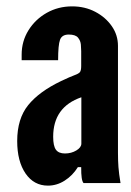

<svg xmlns="http://www.w3.org/2000/svg" viewBox="-20 -575 412 603"><path d="M130.5 8Q158.5 8 183.2 -7.8Q208 -23.5 224.5 -50H235Q234.5 -8 242.5 0H358.5Q353.5 -30 352 -50.2Q350.5 -70.5 350.5 -95V-431Q350.5 -465 331 -493Q311.5 -521 279 -538Q246.5 -555 206.5 -555Q163 -555 127 -534.8Q91 -514.5 69.5 -480Q48 -445.5 48 -403.5V-386H162.5Q162.5 -433.5 168.5 -450Q174.5 -466.5 196 -466.5Q217 -466.5 225 -456.8Q233 -447 234 -434.8Q235 -422.5 235 -414.5V-368Q235 -353.5 231 -348.5Q227 -343.5 213.8 -338.8Q200.5 -334 172 -320.5Q103 -287.5 68.5 -244.8Q34 -202 34 -132Q34 -68.5 60.2 -30.2Q86.5 8 130.5 8ZM184 -93Q164 -93 155.5 -105Q147 -117 147 -145.5Q147 -239 235.5 -269.5V-124Q235.5 -112 219.8 -102.5Q204 -93 184 -93Z"/></svg>

Font: League Gothic SemiExpanded
Style: Regular
Weight: 400
Width: 6
Designer: The League of Moveable Type
Version: Version 1.600; ttfautohint (v1.8.3)